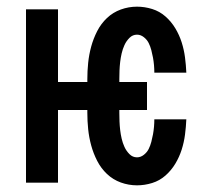

<svg xmlns="http://www.w3.org/2000/svg" viewBox="-20 -548 640 576"><path d="M391 8Q366 8 342.5 -0.5Q319 -9 301 -26Q283 -43 271.5 -65.5Q260 -88 253.5 -112Q247 -136 244.5 -160.5Q242 -185 242 -210V-218H154V0H58V-520H154V-302H242V-310Q242 -335 244.5 -359.5Q247 -384 253.5 -408Q260 -432 271.5 -454.5Q283 -477 301 -494Q319 -511 342.5 -519.5Q366 -528 391 -528Q414 -528 436.5 -521Q459 -514 476.5 -498.5Q494 -483 506 -463Q518 -443 525 -421Q532 -399 535 -376Q538 -353 539 -330H443Q443 -341 442 -352.5Q441 -364 439 -375Q437 -386 434 -397.5Q431 -409 426 -419Q421 -429 411.5 -436.5Q402 -444 391 -444Q378 -444 368.5 -434.5Q359 -425 353.5 -413Q348 -401 345 -388Q342 -375 340.5 -362Q339 -349 338.5 -336Q338 -323 338 -310V-302H421V-218H338V-210Q338 -197 338.5 -184Q339 -171 340.5 -158Q342 -145 345 -132Q348 -119 353.5 -107Q359 -95 368.5 -85.5Q378 -76 391 -76Q402 -76 411.5 -83.5Q421 -91 426 -101Q431 -111 434 -122.5Q437 -134 439 -145Q441 -156 442 -167.5Q443 -179 443 -190H539Q538 -167 535 -144Q532 -121 525 -99Q518 -77 506 -57Q494 -37 476.5 -21.5Q459 -6 436.5 1Q414 8 391 8Z"/></svg>

Font: Zed Mono Medium Extended
Style: Regular
Weight: 500
Width: 7
Monospace: yes
Designer: Belleve Invis
Foundry: Belleve Invis
Version: Version 1.0.0; ttfautohint (v1.8.4)